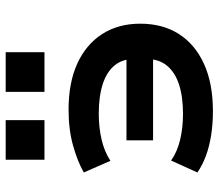

<svg xmlns="http://www.w3.org/2000/svg" viewBox="-68 -710 788 693"><g transform="rotate(-90 326.5 -364.0)"><path d="M271 10Q225 10 184 3.5Q143 -3 109.5 -15.5Q76 -28 50 -46L93 -141Q124 -119 167.5 -108.5Q211 -98 261 -98Q324 -98 368 -112.5Q412 -127 436 -156.5Q460 -186 460 -233L475 -206H166V-302H475L460 -267Q461 -314 437.5 -343.5Q414 -373 369.5 -387.5Q325 -402 262 -402Q213 -402 169.5 -392Q126 -382 92 -360L50 -456Q88 -478 146 -494.5Q204 -511 277 -511Q374 -511 443 -479.5Q512 -448 549.5 -390Q587 -332 587 -252Q587 -171 549.5 -112.5Q512 -54 441.5 -22Q371 10 271 10ZM341 -598V-738H484V-598ZM96 -598V-738H239V-598Z"/></g></svg>

Font: Nunito Sans 7pt SemiExpanded
Style: Bold
Weight: 700
Width: 6
Designer: Vernon Adams
Foundry: Vernon Adams
Version: Version 3.101;gftools[0.9.27]